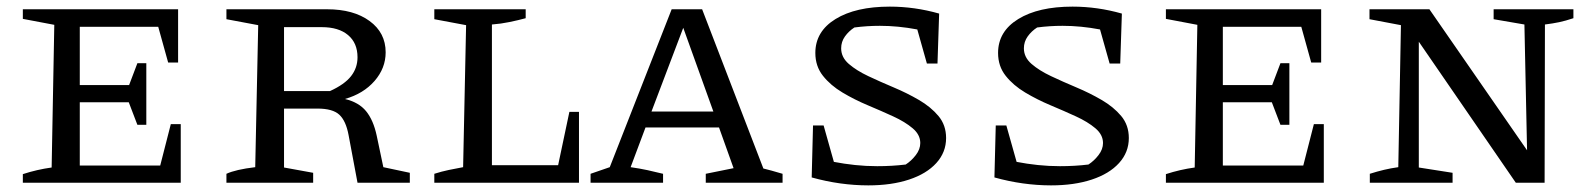

<svg xmlns="http://www.w3.org/2000/svg" viewBox="-20 -552 4809 580"><path d="M496 -177H526V0H49V-26Q92 -40 136 -46L144 -477L49 -495V-524H518V-363H488L458 -471H221V-295H370L395 -361H422V-175H395L369 -243H221V-52H464Z M1138 -47 1218 -30V0H1060L1033 -144Q1025 -187 1005 -205.5Q985 -224 939 -224H838V-46L926 -30V0H664V-27Q692 -40 751 -47L760 -476L664 -494V-524H968Q1048 -524 1096.5 -488.5Q1145 -453 1145 -394Q1145 -346 1111.5 -307.5Q1078 -269 1022 -253Q1064 -243 1086 -216Q1108 -189 1118 -142ZM952 -470H838V-277H977Q1021 -297 1040.5 -322Q1060 -347 1060 -379Q1060 -422 1031.5 -446Q1003 -470 952 -470Z M1700 -214H1729V0H1292V-27Q1314 -34 1335.5 -38.5Q1357 -43 1379 -47L1388 -476L1292 -494V-524H1568V-497Q1546 -491 1519.5 -485.5Q1493 -480 1466 -478V-53H1666Z M2286 -43Q2302 -39 2311 -36.5Q2320 -34 2344 -27V0H2112V-27L2196 -44L2152 -167H1930L1885 -47Q1913 -43 1936 -38Q1959 -33 1983 -27V0H1764V-27L1822 -47L2009 -524H2101ZM1948 -215H2135L2044 -468Z M2603 8Q2561 8 2518 2Q2475 -4 2432 -16L2436 -173H2468L2499 -63Q2530 -57 2563 -53.5Q2596 -50 2630 -50Q2675 -50 2716 -55Q2733 -66 2746.5 -83.5Q2760 -101 2760 -120Q2760 -145 2737 -164.5Q2714 -184 2678 -200.5Q2642 -217 2601.5 -234Q2561 -251 2525 -272.5Q2489 -294 2466 -323Q2443 -352 2443 -392Q2443 -457 2504 -494.5Q2565 -532 2668 -532Q2743 -532 2817 -511L2812 -360H2780L2751 -463Q2693 -474 2638 -474Q2599 -474 2561 -469Q2544 -458 2532.5 -442Q2521 -426 2521 -406Q2521 -379 2544 -359Q2567 -339 2603 -322Q2639 -305 2679.5 -288Q2720 -271 2756 -250Q2792 -229 2815 -201.5Q2838 -174 2838 -135Q2838 -92 2808.5 -59.5Q2779 -27 2726 -9.5Q2673 8 2603 8Z M3155 8Q3113 8 3070 2Q3027 -4 2984 -16L2988 -173H3020L3051 -63Q3082 -57 3115 -53.5Q3148 -50 3182 -50Q3227 -50 3268 -55Q3285 -66 3298.5 -83.5Q3312 -101 3312 -120Q3312 -145 3289 -164.5Q3266 -184 3230 -200.5Q3194 -217 3153.5 -234Q3113 -251 3077 -272.5Q3041 -294 3018 -323Q2995 -352 2995 -392Q2995 -457 3056 -494.5Q3117 -532 3220 -532Q3295 -532 3369 -511L3364 -360H3332L3303 -463Q3245 -474 3190 -474Q3151 -474 3113 -469Q3096 -458 3084.5 -442Q3073 -426 3073 -406Q3073 -379 3096 -359Q3119 -339 3155 -322Q3191 -305 3231.5 -288Q3272 -271 3308 -250Q3344 -229 3367 -201.5Q3390 -174 3390 -135Q3390 -92 3360.5 -59.5Q3331 -27 3278 -9.5Q3225 8 3155 8Z M3949 -177H3979V0H3502V-26Q3545 -40 3589 -46L3597 -477L3502 -495V-524H3971V-363H3941L3911 -471H3674V-295H3823L3848 -361H3875V-175H3848L3822 -243H3674V-52H3917Z M4492 -524H4733V-497Q4709 -489 4690 -485Q4671 -481 4647 -478L4646 0H4559L4266 -426V-46L4368 -30V0H4118V-27Q4140 -34 4161 -39Q4182 -44 4204 -47L4212 -476L4117 -494V-524H4298L4593 -98L4585 -478L4492 -494Z"/></svg>

Font: Piazzolla SC
Style: Regular
Weight: 400
Designer: Juan Pablo del Peral
Foundry: Huerta Tipografica
Version: Version 1.330